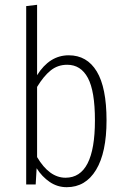

<svg xmlns="http://www.w3.org/2000/svg" viewBox="-20 -760 512 791"><path d="M263.2 -532.2Q338.4 -532.2 378.7 -465.6Q418.9 -398.9 418.9 -264.2Q418.9 -131.3 375.7 -60.1Q332.5 11.2 254.9 11.2Q216.3 11.2 184.6 -10.5Q152.8 -32.2 130.9 -66.9L127 0H87.9V-734.9L132.8 -740.2V-450.2Q184.1 -532.2 263.2 -532.2ZM250 -27.8Q371.1 -27.8 371.1 -264.2Q371.1 -384.8 342 -439Q313 -493.2 256.8 -493.2Q217.8 -493.2 188.7 -469.7Q159.7 -446.3 132.8 -401.9V-112.8Q183.1 -27.8 250 -27.8Z"/></svg>

Font: Fira Sans Compressed ExtraLight
Style: Regular
Weight: 250
Width: 1
Designer: Carrois Corporate & Edenspiekermann AG
Foundry: Carrois Corporate GbR & Edenspiekermann AG
Version: Version 4.203;PS 004.203;hotconv 1.0.88;makeotf.lib2.5.64775